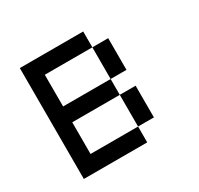

<svg xmlns="http://www.w3.org/2000/svg" viewBox="-179 -1094 1358 1312"><g transform="rotate(-30 500.0 -437.5)"><path d="M625 -750H750V-500H625ZM625 -375H750V-125H625ZM125 -875H625V-750H250V-500H625V-375H250V-125H625V0H125Z"/></g></svg>

Font: Pixel Operator Mono 8
Style: Regular
Weight: 400
Monospace: yes
Designer: Jayvee Enaguas (HarvettFox96)
Foundry: The Grandoplex Project
Version: Version 1.5.0 (October 25, 2015)